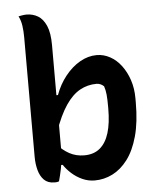

<svg xmlns="http://www.w3.org/2000/svg" viewBox="-54 -801 708 859"><g transform="rotate(-5 300.0 -372.0)"><path d="M177 1Q174 2 170.5 3Q167 4 163.5 4Q160 4 156 4Q127 4 110 -13Q93 -30 85.5 -58Q78 -86 78 -118Q78 -193 78 -259.5Q78 -326 78 -389Q78 -452 78 -517Q78 -582 78 -655Q78 -682 74.5 -706.5Q71 -731 61 -750Q66 -751 70.5 -752Q75 -753 79.5 -753.5Q84 -754 88 -754.5Q92 -755 97 -755Q125 -755 148 -741.5Q171 -728 185 -696Q199 -664 199 -609Q199 -549 199 -490Q199 -431 199 -373.5Q199 -316 199 -258Q199 -200 199 -142Q199 -128 198 -113Q197 -98 195 -83Q193 -68 190 -53Q187 -38 183.5 -24Q180 -10 177 1ZM179 -71V-166Q203 -138 233 -121.5Q263 -105 300 -105Q343 -105 370.5 -128Q398 -151 411.5 -195Q425 -239 425 -304V-314Q425 -346 423 -367Q421 -388 415 -405Q409 -411 400.5 -415Q392 -419 382 -419Q342 -419 307.5 -400Q273 -381 243.5 -337.5Q214 -294 188 -220V-384H206Q223 -431 252.5 -468Q282 -505 318.5 -526Q355 -547 394 -547Q425 -547 453.5 -531.5Q482 -516 503.5 -487.5Q525 -459 537.5 -421.5Q550 -384 550 -340V-320Q550 -232 532.5 -169Q515 -106 485 -66.5Q455 -27 417 -8Q379 11 337 11Q308 11 281.5 -1Q255 -13 234 -32Q213 -51 200 -71Z"/></g></svg>

Font: Recursive Casual SemiBold
Style: Regular
Weight: 600
Version: Version 1.047